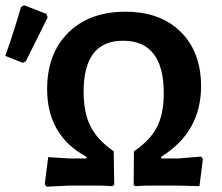

<svg xmlns="http://www.w3.org/2000/svg" viewBox="-24 -697 835 721"><path d="M55 -671 67 -677 150 -645 155 -632Q126 -573 73 -467L62 -461L-4 -487Q29 -580 55 -671ZM151 4 144 -5 157 -107 234 -102H301V-108Q153 -188 153 -362Q153 -496 232.5 -574.5Q312 -653 447 -653Q578 -653 654.5 -577.5Q731 -502 731 -373Q731 -201 581 -108V-102H647L731 -109L738 -100L725 2L648 0H524L483 2L478 -3L479 -129Q539 -169 565 -219Q591 -269 591 -347Q591 -544 438 -544Q290 -544 290 -353Q290 -274 316 -222.5Q342 -171 403 -129L405 -3L398 2L358 0H235Z"/></svg>

Font: Alegreya Sans
Style: Bold
Weight: 700
Designer: Juan Pablo del Peral
Foundry: Huerta Tipografica
Version: Version 2.007